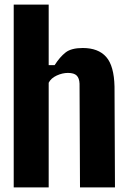

<svg xmlns="http://www.w3.org/2000/svg" viewBox="-20 -820 554 840"><path d="M40 0V-800H193V-535H219Q242 -571 267 -590.5Q292 -610 342 -610Q410 -610 444.5 -571Q479 -532 481 -441L483 0H330L328 -454Q327 -478 315.5 -489.5Q304 -501 277 -501Q253 -501 228 -489.5Q203 -478 193 -458V0Z"/></svg>

Font: Big Shoulders Text Black
Style: Regular
Weight: 900
Designer: Patric King
Foundry: XO Type Co
Version: Version 1.000; ttfautohint (v1.8.2)